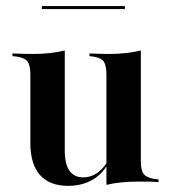

<svg xmlns="http://www.w3.org/2000/svg" viewBox="-20 -589 554 621"><path d="M189.5 -416.1V-208.1H78.2V-348.4Q78.2 -379 68.1 -391.1Q58.1 -403.2 30.6 -406.5L20.2 -407.3V-416.1Q41.1 -415.3 56 -414.9Q71 -414.5 86.3 -414.5Q114.5 -414.5 140.3 -417.3Q166.1 -420.2 189.5 -425.8ZM189.5 -208.1V-102.4Q189.5 -58.9 204.4 -37.1Q219.4 -15.3 249.2 -15.3Q280.6 -15.3 306 -39.1Q331.5 -62.9 349.2 -111.3L351.6 -107.3Q330.6 -45.2 292.7 -16.5Q254.8 12.1 200 12.1Q140.3 12.1 109.3 -23Q78.2 -58.1 78.2 -125.8V-208.1ZM324.2 0V-208.1H435.5V-67.7Q435.5 -37.9 445.2 -25.8Q454.8 -13.7 483.1 -9.7L492.7 -8.9V0Q472.6 -1.6 457.7 -1.6Q442.7 -1.6 427.4 -1.6Q398.4 -1.6 373 0.8Q347.6 3.2 324.2 8.9ZM435.5 -416.1V-208.1H324.2V-348.4Q324.2 -379 314.5 -391.1Q304.8 -403.2 278.2 -406.5L269.4 -407.3V-416.1Q290.3 -415.3 305.2 -414.9Q320.2 -414.5 333.9 -414.5Q362.1 -414.5 387.1 -417.3Q412.1 -420.2 435.5 -425.8ZM115.3 -559.7V-569.4H383.9V-559.7Z"/></svg>

Font: Playfair 144pt SemiCondensed
Style: Bold
Weight: 700
Width: 4
Designer: Claus Eggers Sørensen
Foundry: Claus Eggers Sørensen
Version: Version 2.203